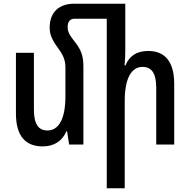

<svg xmlns="http://www.w3.org/2000/svg" viewBox="-20 -780 1026 1036"><path d="M430 -421C430 -477 418 -510 387 -550C357 -588 345 -607 345 -634C345 -662 357 -679 383 -679H556V236H653V-236C653 -355 688 -419 749 -419C798 -419 823 -385 823 -306V0H920V-327C920 -451 867 -505 780 -505C715 -505 677 -476 657 -427H652C655 -455 656 -483 656 -510V-760H381C303 -760 248 -719 248 -630C248 -594 262 -563 293 -521C321 -483 333 -455 333 -416V-259C333 -139 297 -76 236 -76C189 -76 163 -108 163 -188V-495H66V-168C66 -44 119 10 211 10C273 10 317 -21 338 -71H342L353 0H430Z"/></svg>

Font: Noto Sans Armenian Condensed Medium
Style: Regular
Weight: 500
Width: 3
Designer: Monotype Design Team
Foundry: Monotype Imaging Inc.
Version: Version 2.008